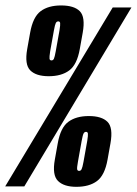

<svg xmlns="http://www.w3.org/2000/svg" viewBox="-56 -702 516 723"><path d="M-36.5 0 368.5 -674H439L35.5 0ZM231.5 1.5Q184.5 1.5 162.2 -20.8Q140 -43 150.5 -101L161.5 -162.5Q172 -221.5 201.2 -243.2Q230.5 -265 278.5 -265Q327 -265 348.8 -243.2Q370.5 -221.5 360 -162.5L349 -101Q338.5 -42 309.2 -20.2Q280 1.5 231.5 1.5ZM127.5 -415Q80 -415 58 -437Q36 -459 46.5 -517.5L57.5 -579Q68 -638 97 -659.8Q126 -681.5 174 -681.5Q223 -681.5 244.5 -659.8Q266 -638 255.5 -579L244.5 -517.5Q234 -458.5 204.8 -436.8Q175.5 -415 127.5 -415ZM138 -474.5Q144 -474.5 147 -480.8Q150 -487 154 -509.5L168 -587.5Q171.5 -609 170.5 -615.2Q169.5 -621.5 163.5 -621.5Q157.5 -621.5 154.2 -615.5Q151 -609.5 147 -587.5L133 -509.5Q129.5 -487 130.5 -480.8Q131.5 -474.5 138 -474.5ZM242 -58.5Q248 -58.5 251.2 -64.8Q254.5 -71 258.5 -93L272.5 -171.5Q276 -193 275 -199.2Q274 -205.5 268 -205.5Q262 -205.5 258.8 -199.5Q255.5 -193.5 251.5 -171.5L237.5 -93Q233.5 -71 234.5 -64.8Q235.5 -58.5 242 -58.5Z"/></svg>

Font: Anybody UltraCondensed Regular
Style: Bold Italic
Weight: 700
Width: 1
Italic angle: -10°
Designer: Tyler Finck
Foundry: Etcetera Type Company
Version: Version 1.010; ttfautohint (v1.8.3) -l 8 -r 50 -G 200 -x 14 